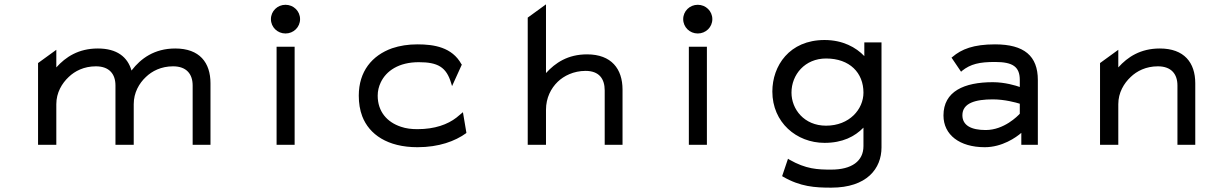

<svg xmlns="http://www.w3.org/2000/svg" viewBox="-20 -666 5651 883"><path d="M511 0H595V-187C595 -240 620 -283 651 -312C679 -339 721 -361 776 -361C838 -361 866 -325 866 -273V0H948V-283C948 -378 898 -443 786 -443C689 -443 627 -396 586 -343L585 -342V-341C567 -404 518 -443 430 -443C341 -443 282 -404 239 -356V-437L155 -376V0H239V-187C239 -240 265 -283 296 -312C324 -339 366 -361 421 -361C483 -361 511 -325 511 -273Z M1293 -512C1330 -512 1360 -541 1360 -578C1360 -615 1330 -644 1293 -644C1256 -644 1226 -615 1226 -578C1226 -541 1256 -512 1293 -512ZM1335 -451H1252V0H1335Z M2059 -270 2104 -369 2102 -371C2059 -449 1976 -462 1900 -462C1857 -462 1819 -456 1783 -444C1691 -411 1630 -338 1630 -226C1630 -192 1635 -160 1646 -131C1678 -48 1762 11 1900 11C1999 11 2073 -17 2123 -53L2125 -55L2109 -150L2079 -125C2039 -94 1980 -72 1900 -72C1872 -72 1847 -75 1824 -83C1760 -104 1717 -153 1717 -226C1717 -248 1722 -268 1731 -287C1756 -340 1814 -380 1906 -380C1993 -380 2033 -358 2055 -283Z M2843 -254C2843 -349 2792 -416 2680 -416C2591 -416 2534 -377 2491 -330V-646L2407 -585V0H2491V-161C2491 -216 2514 -260 2545 -290C2573 -317 2618 -340 2673 -340C2735 -340 2761 -304 2761 -250V0H2843Z M3189 -512C3226 -512 3256 -541 3256 -578C3256 -615 3226 -644 3189 -644C3152 -644 3122 -615 3122 -578C3122 -541 3152 -512 3189 -512ZM3231 -451H3148V0H3231Z M3620 -240C3620 -323 3682 -397 3779 -397C3888 -397 3951 -331 3951 -240C3951 -164 3887 -88 3779 -88C3678 -88 3620 -164 3620 -240ZM3532 -245C3532 -103 3643 -9 3772 -9C3855 -9 3911 -38 3951 -79V6C3951 75 3897 114 3803 114C3740 114 3687 112 3610 68L3604 64L3577 144L3580 146C3661 193 3728 197 3803 197C3967 197 4034 109 4034 12V-471H3955V-408C3917 -448 3856 -482 3772 -482C3610 -482 3532 -363 3532 -245Z M4356 -401 4400 -336 4404 -340C4444 -372 4485 -381 4556 -381C4638 -381 4670 -359 4670 -298V-266C4653 -272 4602 -288 4546 -288C4414 -288 4319 -246 4319 -135C4319 -46 4393 11 4509 11C4589 11 4653 -34 4677 -55V0H4753V-298C4753 -409 4690 -462 4556 -462C4457 -462 4402 -440 4360 -404ZM4406 -136C4406 -193 4468 -209 4546 -209C4601 -209 4654 -194 4670 -189V-143C4661 -133 4598 -68 4513 -68C4447 -68 4406 -89 4406 -136Z M5477 -283C5477 -378 5426 -443 5314 -443C5225 -443 5166 -404 5123 -356V-437L5039 -376V0H5123V-187C5123 -240 5149 -283 5180 -312C5208 -339 5250 -361 5305 -361C5367 -361 5395 -325 5395 -273V0H5477Z"/></svg>

Font: Charger Monospace
Style: Regular
Weight: 400
Designer: Jasper
Foundry: Cannot Into Space Fonts
Version: Version 0.980